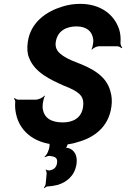

<svg xmlns="http://www.w3.org/2000/svg" viewBox="-20 -741 654 996"><path d="M306 -106C246 -106 206 -128 201 -184C200 -199 206 -233 213 -243L210 -245C204 -235 180 -224 165 -224H74C68 -224 59 -229 56 -232L52 -229C56 -226 60 -218 59 -212C57 -190 59 -170 63 -151C84 -49 174 10 290 10C323 10 355 6 383 -4C469 -27 544 -83 558 -188C562 -217 560 -243 553 -266C532 -350 452 -389 375 -418C338 -432 310 -447 292 -463C274 -478 266 -498 269 -521C277 -581 324 -604 377 -604C426 -604 459 -581 464 -534C465 -522 460 -494 455 -485L457 -483C463 -492 482 -501 493 -501H588C596 -501 607 -495 610 -491L614 -494C610 -498 605 -509 605 -518C607 -543 605 -567 598 -589C571 -670 497 -721 396 -721C363 -721 332 -716 304 -707C221 -682 138 -626 124 -522C120 -491 121 -464 131 -441C160 -364 244 -327 308 -298C332 -289 349 -281 364 -273C394 -255 418 -238 411 -187C403 -128 358 -106 306 -106ZM276 104C273 129 257 140 237 143C231 144 221 141 218 138L217 141C220 144 222 152 222 159L217 212C217 218 211 229 208 232L210 235C214 231 222 226 227 226C247 225 264 222 280 218C325 204 368 172 377 109C383 64 365 37 335 27C331 26 321 25 318 28L320 31C323 28 327 17 330 11C332 4 339 -5 343 -8L341 -12C337 -8 327 -3 321 -3H274C262 -3 242 -13 237 -22L234 -19C238 -10 239 17 234 32L228 48C225 57 216 68 211 72L213 75C219 71 231 67 239 68C263 71 280 76 276 104Z"/></svg>

Font: Asimov
Style: EdgeNarIt
Weight: 500
Designer: Google
Version: Version 2.000980: 2014